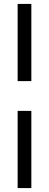

<svg xmlns="http://www.w3.org/2000/svg" viewBox="-20 -820 250 980"><path d="M70 -800H140V-406H70ZM70 -254H140V140H70Z"/></svg>

Font: Niramit Light
Style: Regular
Weight: 300
Designer: Katatrad Aksorn Co.,Ltd.
Foundry: Cadson Demak Co.,Ltd.
Version: Version 1.000; ttfautohint (v1.6)